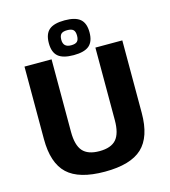

<svg xmlns="http://www.w3.org/2000/svg" viewBox="-131 -1006 999 1130"><g transform="rotate(-15 368.0 -441.0)"><path d="M70 -258V-700H235V-258Q235 -177 266.5 -141Q298 -105 368 -105Q439 -105 470.5 -141Q502 -177 502 -258V-700H666V-258Q666 -112 595.5 -46Q525 20 368 20Q211 20 140.5 -46Q70 -112 70 -258ZM273.5 -877Q303 -902 368 -902Q433 -902 462.5 -877Q492 -852 492 -796Q492 -740 462.5 -715Q433 -690 368 -690Q303 -690 273.5 -715Q244 -740 244 -796Q244 -852 273.5 -877ZM368 -750Q394 -750 405 -760.5Q416 -771 416 -796Q416 -821 405 -831.5Q394 -842 368 -842Q342 -842 331 -831.5Q320 -821 320 -796Q320 -750 368 -750Z"/></g></svg>

Font: Fivo Sans
Style: Regular
Weight: 700
Designer: Alexander Slobzheninov
Foundry: Alexander Slobzheninov
Version: 1.0